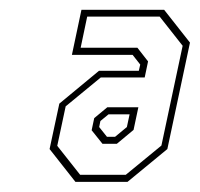

<svg xmlns="http://www.w3.org/2000/svg" viewBox="-20 -726 404 388"><path d="M132.4 -358.5 80.2 -424.8 99.9 -516.6 180 -582.9H260.5L263.4 -595.5L248 -615.1H125.3L144.6 -706.2H311.7L363.9 -639.9L318.2 -424.8L237.7 -358.5ZM142 -372.7H234.1L306.2 -431.9L349.1 -633.5L302.7 -692.4H156.2L143 -629.6H257.6L279.2 -601.9L272.4 -569.4H183.6L112.7 -511.1L95.7 -431.3ZM187.1 -435.4 165.2 -462.8 170.4 -487.3 196.8 -509.2H259.6L249.9 -463.5L216.1 -435.4ZM196.1 -449.6H212.6L236.4 -469.3L241.9 -495H199.4L182.9 -481.5L180.4 -469.3Z"/></svg>

Font: Tourney Condensed ExtraLight
Style: Italic
Weight: 200
Width: 3
Italic angle: -12°
Designer: Tyler Finck
Foundry: Etcetera Type Co
Version: Version 1.010; ttfautohint (v1.8.3)